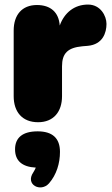

<svg xmlns="http://www.w3.org/2000/svg" viewBox="-20 -526 493 842"><path d="M147 10C215 10 252 -36 252 -104V-235C252 -292 277 -317 341 -323L365 -325C431 -331 447 -383 447 -421C447 -456 421 -506 366 -506C306 -506 262 -470 242 -414C238 -472 202 -504 142 -504C76 -504 40 -460 40 -392V-104C40 -36 77 10 147 10ZM195 278C228 240 243 190 243 140C243 80 210 50 145 50C80 50 46 77 46 129C46 179 77 206 137 209C134 216 130 224 126 230C89 284 159 319 195 278Z"/></svg>

Font: SN Pro Black
Style: Regular
Weight: 900
Designer: Tobias Whetton
Foundry: Supernotes
Version: Version 1.001;Glyphs 3.2 (3249)